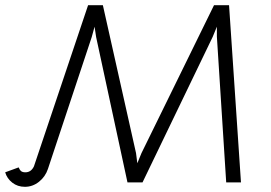

<svg xmlns="http://www.w3.org/2000/svg" viewBox="-38 -704 1045 741"><path d="M-18 -39 34 -58Q38 -48 43.5 -43.5Q49 -39 60 -39Q82 -39 93 -62L302 -684H359L487 -113L492 -74L508 -113L788 -684H846L892 0H835L799 -563V-601L783 -562L512 0H454L333 -561L327 -601L316 -561L147 -52Q137 -22 112.5 -2.5Q88 17 58 17Q30 17 9.5 1Q-11 -15 -18 -39Z"/></svg>

Font: Bellota
Style: Italic
Weight: 400
Italic angle: -7.5°
Designer: Kemie Guaida
Foundry: Kemie Guaida
Version: Version 4.001